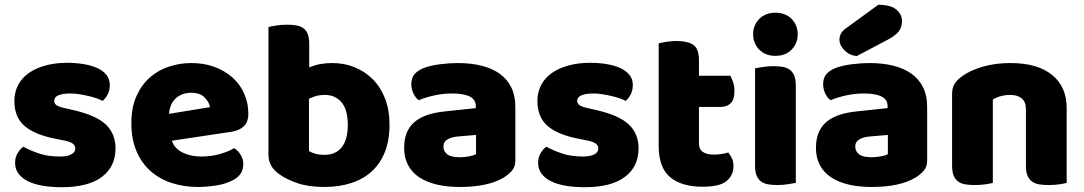

<svg xmlns="http://www.w3.org/2000/svg" viewBox="-20 -764 4523 801"><path d="M462 -145Q462 -69 405 -26Q348 17 237 17Q195 17 159 11Q123 5 97.5 -7.5Q72 -20 57.5 -39Q43 -58 43 -84Q43 -108 53 -124.5Q63 -141 77 -152Q106 -136 143.5 -123.5Q181 -111 230 -111Q261 -111 277.5 -120Q294 -129 294 -144Q294 -158 282 -166Q270 -174 242 -179L212 -185Q125 -202 82.5 -238.5Q40 -275 40 -343Q40 -380 56 -410Q72 -440 101 -460Q130 -480 170.5 -491Q211 -502 260 -502Q297 -502 329.5 -496.5Q362 -491 386 -480Q410 -469 424 -451.5Q438 -434 438 -410Q438 -387 429.5 -370.5Q421 -354 408 -343Q400 -348 384 -353.5Q368 -359 349 -363.5Q330 -368 310.5 -371Q291 -374 275 -374Q242 -374 224 -366.5Q206 -359 206 -343Q206 -332 216 -325Q226 -318 254 -312L285 -305Q381 -283 421.5 -244.5Q462 -206 462 -145Z M806 16Q747 16 696.5 -0.5Q646 -17 608.5 -50Q571 -83 549.5 -133Q528 -183 528 -250Q528 -316 549.5 -363.5Q571 -411 606 -441.5Q641 -472 686 -486.5Q731 -501 778 -501Q831 -501 874.5 -485Q918 -469 949.5 -441Q981 -413 998.5 -374Q1016 -335 1016 -289Q1016 -255 997 -237Q978 -219 944 -214L697 -177Q708 -144 742 -127.5Q776 -111 820 -111Q861 -111 897.5 -121.5Q934 -132 957 -146Q973 -136 984 -118Q995 -100 995 -80Q995 -35 953 -13Q921 4 881 10Q841 16 806 16ZM778 -377Q754 -377 736.5 -369Q719 -361 708 -348.5Q697 -336 691.5 -320.5Q686 -305 685 -289L856 -317Q853 -337 834 -357Q815 -377 778 -377Z M1100 -651Q1110 -654 1132 -657.5Q1154 -661 1177 -661Q1199 -661 1216.5 -658Q1234 -655 1246 -646Q1258 -637 1264 -621.5Q1270 -606 1270 -581V-483Q1295 -493 1317.5 -497Q1340 -501 1367 -501Q1415 -501 1458 -484Q1501 -467 1534 -434.5Q1567 -402 1586 -354Q1605 -306 1605 -243Q1605 -178 1585.5 -129.5Q1566 -81 1531 -49Q1496 -17 1445.5 -0.5Q1395 16 1334 16Q1268 16 1222 0.5Q1176 -15 1144 -38Q1100 -69 1100 -118ZM1334 -118Q1380 -118 1405.5 -149.5Q1431 -181 1431 -243Q1431 -306 1405 -337Q1379 -368 1335 -368Q1315 -368 1300.5 -364Q1286 -360 1269 -352V-134Q1280 -127 1295.5 -122.5Q1311 -118 1334 -118Z M1898 -108Q1915 -108 1935.5 -111.5Q1956 -115 1966 -121V-201L1894 -195Q1866 -193 1848 -183Q1830 -173 1830 -153Q1830 -133 1845.5 -120.5Q1861 -108 1898 -108ZM1890 -501Q1944 -501 1988.5 -490Q2033 -479 2064.5 -456.5Q2096 -434 2113 -399.5Q2130 -365 2130 -318V-94Q2130 -68 2115.5 -51.5Q2101 -35 2081 -23Q2016 16 1898 16Q1845 16 1802.5 6Q1760 -4 1729.5 -24Q1699 -44 1682.5 -75Q1666 -106 1666 -147Q1666 -216 1707 -253Q1748 -290 1834 -299L1965 -313V-320Q1965 -349 1939.5 -361.5Q1914 -374 1866 -374Q1828 -374 1792 -366Q1756 -358 1727 -346Q1714 -355 1705 -373.5Q1696 -392 1696 -412Q1696 -438 1708.5 -453.5Q1721 -469 1747 -480Q1776 -491 1815.5 -496Q1855 -501 1890 -501Z M2644 -145Q2644 -69 2587 -26Q2530 17 2419 17Q2377 17 2341 11Q2305 5 2279.5 -7.5Q2254 -20 2239.5 -39Q2225 -58 2225 -84Q2225 -108 2235 -124.5Q2245 -141 2259 -152Q2288 -136 2325.5 -123.5Q2363 -111 2412 -111Q2443 -111 2459.5 -120Q2476 -129 2476 -144Q2476 -158 2464 -166Q2452 -174 2424 -179L2394 -185Q2307 -202 2264.5 -238.5Q2222 -275 2222 -343Q2222 -380 2238 -410Q2254 -440 2283 -460Q2312 -480 2352.5 -491Q2393 -502 2442 -502Q2479 -502 2511.5 -496.5Q2544 -491 2568 -480Q2592 -469 2606 -451.5Q2620 -434 2620 -410Q2620 -387 2611.5 -370.5Q2603 -354 2590 -343Q2582 -348 2566 -353.5Q2550 -359 2531 -363.5Q2512 -368 2492.5 -371Q2473 -374 2457 -374Q2424 -374 2406 -366.5Q2388 -359 2388 -343Q2388 -332 2398 -325Q2408 -318 2436 -312L2467 -305Q2563 -283 2603.5 -244.5Q2644 -206 2644 -145Z M2896 -167Q2896 -141 2912.5 -130Q2929 -119 2959 -119Q2974 -119 2990 -121.5Q3006 -124 3018 -128Q3027 -117 3033.5 -103.5Q3040 -90 3040 -71Q3040 -33 3011.5 -9Q2983 15 2911 15Q2823 15 2775.5 -25Q2728 -65 2728 -155V-583Q2739 -586 2759.5 -589.5Q2780 -593 2803 -593Q2847 -593 2871.5 -577.5Q2896 -562 2896 -512V-448H3027Q3033 -437 3038.5 -420.5Q3044 -404 3044 -384Q3044 -349 3028.5 -333.5Q3013 -318 2987 -318H2896Z M3122 -621Q3122 -659 3147.5 -685Q3173 -711 3215 -711Q3257 -711 3282.5 -685Q3308 -659 3308 -621Q3308 -583 3282.5 -557Q3257 -531 3215 -531Q3173 -531 3147.5 -557Q3122 -583 3122 -621ZM3300 -1Q3289 1 3267.5 4.5Q3246 8 3224 8Q3202 8 3184.5 5Q3167 2 3155 -7Q3143 -16 3136.5 -31.5Q3130 -47 3130 -72V-479Q3141 -481 3162.5 -484.5Q3184 -488 3206 -488Q3228 -488 3245.5 -485Q3263 -482 3275 -473Q3287 -464 3293.5 -448.5Q3300 -433 3300 -408Z M3616 -108Q3633 -108 3653.5 -111.5Q3674 -115 3684 -121V-201L3612 -195Q3584 -193 3566 -183Q3548 -173 3548 -153Q3548 -133 3563.5 -120.5Q3579 -108 3616 -108ZM3608 -501Q3662 -501 3706.5 -490Q3751 -479 3782.5 -456.5Q3814 -434 3831 -399.5Q3848 -365 3848 -318V-94Q3848 -68 3833.5 -51.5Q3819 -35 3799 -23Q3734 16 3616 16Q3563 16 3520.5 6Q3478 -4 3447.5 -24Q3417 -44 3400.5 -75Q3384 -106 3384 -147Q3384 -216 3425 -253Q3466 -290 3552 -299L3683 -313V-320Q3683 -349 3657.5 -361.5Q3632 -374 3584 -374Q3546 -374 3510 -366Q3474 -358 3445 -346Q3432 -355 3423 -373.5Q3414 -392 3414 -412Q3414 -438 3426.5 -453.5Q3439 -469 3465 -480Q3494 -491 3533.5 -496Q3573 -501 3608 -501ZM3644 -744Q3696 -744 3719.5 -724Q3743 -704 3743 -676Q3743 -650 3729 -632.5Q3715 -615 3683 -598L3554 -530Q3524 -533 3503 -554Q3482 -575 3482 -599Q3482 -611 3488 -623Q3494 -635 3508 -645Z M4260 -308Q4260 -339 4242.5 -353.5Q4225 -368 4195 -368Q4175 -368 4155.5 -363Q4136 -358 4122 -348V-1Q4112 2 4090.5 5Q4069 8 4046 8Q4024 8 4006.5 5Q3989 2 3977 -7Q3965 -16 3958.5 -31.5Q3952 -47 3952 -72V-372Q3952 -399 3963.5 -416Q3975 -433 3995 -447Q4029 -471 4080.5 -486Q4132 -501 4195 -501Q4308 -501 4369 -451.5Q4430 -402 4430 -314V-1Q4420 2 4398.5 5Q4377 8 4354 8Q4332 8 4314.5 5Q4297 2 4285 -7Q4273 -16 4266.5 -31.5Q4260 -47 4260 -72Z"/></svg>

Font: Baloo Tammudu
Style: Regular
Weight: 400
Designer: Omkar Shende and Ek Type
Foundry: Ek Type
Version: Version 1.007;PS 1.000;hotconv 1.0.88;makeotf.lib2.5.647800